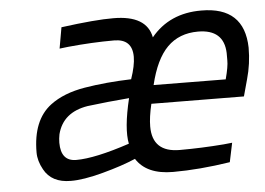

<svg xmlns="http://www.w3.org/2000/svg" viewBox="-43 -565 871 630"><g transform="rotate(-5 392.5 -250.0)"><path d="M624 -441.9Q562 -441.9 522.9 -402.8Q483.9 -363.8 463.9 -279.8L701.2 -277.8Q712.4 -319.8 711.9 -339.4V-363.8Q709 -441.9 624 -441.9ZM139.2 -118.2Q139.2 -57.1 189.9 -57.1Q252 -57.1 366.2 -95.2Q356 -145 379.9 -244.1Q308.1 -238.3 242.2 -230Q160.2 -216.8 142.1 -146Q139.2 -131.3 139.2 -118.2ZM440.9 -145Q440.9 -60.1 530.8 -60.1Q602.5 -60.1 675.8 -65.9L704.1 -68.8L690.9 -5.9Q589.8 9.8 502.9 9.8Q416 9.8 381.8 -43.9Q337.9 -24.9 272.5 -7.3Q207 10.3 166 9.8Q103 9.8 78.1 -36.1Q62 -64.9 62 -92.8Q62 -199.2 124 -246.1Q168 -279.3 238.3 -291Q308.6 -302.7 392.1 -305.2Q407.2 -349.1 407.2 -377.9Q407.2 -437 347.2 -437Q275.4 -437 195.8 -429.2L167 -425.8L179.2 -495.1Q293 -510.3 351.1 -509.8Q460.9 -509.8 475.1 -436Q536.1 -510.3 641.1 -509.8Q782.2 -509.8 785.2 -375Q785.2 -321.8 771 -272L755.9 -216.8L451.2 -219.2Q440.9 -175.8 440.9 -145Z"/></g></svg>

Font: TitilliumWeb-Italic
Style: Italic
Weight: 400
Italic angle: -13°
Version: Version 1.001;PS 57.000;hotconv 1.0.70;makeotf.lib2.5.55311